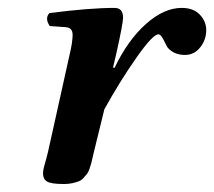

<svg xmlns="http://www.w3.org/2000/svg" viewBox="-20 -456 542 486"><path d="M266.1 -285.2 270 -284.2Q303.2 -354 349.1 -395Q395 -436 439.9 -436Q469.7 -436 485.8 -418.9Q502 -401.9 502 -379.9Q502 -355 486.6 -335.9Q471.2 -316.9 448.2 -316.9Q420.9 -316.9 404.8 -335Q402.3 -337.9 398.2 -346.9Q394 -356 389.6 -362.5Q385.3 -369.1 380.9 -369.1Q366.7 -369.1 325 -309.6Q283.2 -250 244.1 -179.2L217.8 -71.8Q216.8 -68.4 214.4 -57.4Q211.9 -46.4 210.9 -42.5Q210 -38.6 206.8 -29.3Q203.6 -20 200.4 -16.1Q197.3 -12.2 191.7 -5.9Q186 0.5 179.4 2.9Q172.9 5.4 163.3 7.6Q153.8 9.8 142.1 9.8Q108.9 9.8 98.9 3.4Q88.9 -2.9 88.9 -17.1Q88.9 -23.9 91.1 -32.5Q93.3 -41 96.7 -52.7Q100.1 -64.5 101.6 -71.8L155.8 -315.9Q163.6 -348.1 163.8 -367.2Q164.1 -386.2 146 -387.2L106 -390.1Q92.8 -409.2 105 -422.9Q207 -436 270 -436Q291.5 -436 291.5 -411.1Q291.5 -397 274.4 -320.3Z"/></svg>

Font: Linux Libertine O
Style: Semibold Italic
Weight: 600
Italic angle: -11.5°
Designer: Philipp H. Poll
Foundry: Philipp H. Poll
Version: Version 5.1.2